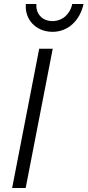

<svg xmlns="http://www.w3.org/2000/svg" viewBox="-20 -945 440 965"><path d="M41 0H109L245 -700H177ZM244 -785C321 -785 381 -840 400 -925H343C333 -874 293 -839 244 -839C193 -839 159 -875 163 -925H110C103 -847 161 -785 244 -785Z"/></svg>

Font: Uncut Sans Book Italic
Style: Regular
Weight: 350
Italic angle: -11°
Designer: Kasper Nordkvist
Foundry: UNCUT.wtf
Version: Version 1.304;Glyphs 3.2 (3246)